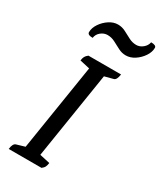

<svg xmlns="http://www.w3.org/2000/svg" viewBox="-216 -945 858 1020"><g transform="rotate(30 213.0 -434.5)"><path d="M22 0Q26 -35 43 -40L94 -55L178 -584L117 -598Q119 -613 124 -622.5Q129 -632 141 -641H341Q336 -605 320 -601L267 -587L183 -57L246 -43Q244 -28 239.5 -18.5Q235 -9 223 0ZM113 -734Q81 -734 81 -751Q81 -777 98.5 -803Q116 -829 142 -846Q168 -863 195 -863Q220 -863 242 -851.5Q264 -840 286 -828.5Q308 -817 332 -817Q353 -817 371.5 -832Q390 -847 394 -869Q426 -869 426 -853Q426 -827 408.5 -801Q391 -775 365 -758Q339 -741 311 -741Q287 -741 265 -752.5Q243 -764 221 -775.5Q199 -787 175 -787Q153 -787 134.5 -772Q116 -757 113 -734Z"/></g></svg>

Font: Petrona Medium
Style: Italic
Weight: 500
Italic angle: -9°
Designer: Ringo R. Seeber
Foundry: Ringo R. Seeber
Version: Version 2.001; ttfautohint (v1.8.3)